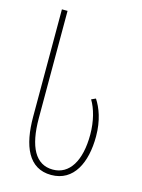

<svg xmlns="http://www.w3.org/2000/svg" viewBox="-111 -779 630 854"><g transform="rotate(15 204.0 -352.0)"><path d="M210 10C314 10 359 -87 359 -207C359 -281 338 -335 315 -370L295 -361C317 -325 332 -270 332 -208C332 -87 287 -15 211 -15C131 -15 92 -88 92 -220V-714H66V-220C66 -86 105 10 210 10Z"/></g></svg>

Font: Noto Sans Georgian ExtraCondensed Thin
Style: Regular
Weight: 100
Width: 2
Designer: Monotype Design Team, Akaki Razmadze
Foundry: Google LLC
Version: Version 2.005